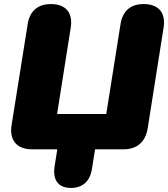

<svg xmlns="http://www.w3.org/2000/svg" viewBox="-20 -735 827 945"><path d="M329 190C385 190 422 159 432 99L448 0H587C653 0 696 -35 707 -104L785 -598C797 -672 761 -715 687 -715C621 -715 583 -680 573 -615L503 -174H261L328 -598C340 -672 304 -715 231 -715C166 -715 126 -681 116 -615L37 -119C25 -43 64 0 139 0H262L249 82C238 150 266 190 329 190Z"/></svg>

Font: SN Pro Black
Style: Italic
Weight: 900
Italic angle: -9°
Designer: Tobias Whetton
Foundry: Supernotes
Version: Version 1.001;Glyphs 3.2 (3249)